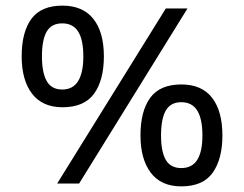

<svg xmlns="http://www.w3.org/2000/svg" viewBox="-20 -652 868 682"><path d="M569 -622H646L261 0H183ZM202 -271Q131 -271 94 -319Q57 -367 57 -452Q57 -538 91.5 -585Q126 -632 202 -632Q274 -632 311.5 -585Q349 -538 349 -452Q349 -367 314 -319Q279 -271 202 -271ZM201 -334Q239 -334 257.5 -364Q276 -394 276 -452Q276 -511 257.5 -540Q239 -569 201 -569Q163 -569 146 -540Q129 -511 129 -452Q129 -394 146 -364Q163 -334 201 -334ZM624 10Q552 10 515.5 -38.5Q479 -87 479 -171Q479 -257 513.5 -304.5Q548 -352 624 -352Q697 -352 733.5 -304.5Q770 -257 770 -171Q770 -87 735.5 -38.5Q701 10 624 10ZM624 -55Q662 -55 680.5 -84Q699 -113 699 -171Q699 -230 680.5 -259.5Q662 -289 624 -289Q586 -289 569 -259.5Q552 -230 552 -171Q552 -113 569 -84Q586 -55 624 -55Z"/></svg>

Font: hingl115
Style: Book
Weight: 400
Designer: Jelle Bosma - Monotype Design Team
Foundry: Monotype Imaging Inc.
Version: Version 2.003